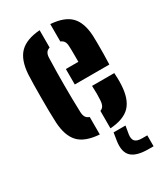

<svg xmlns="http://www.w3.org/2000/svg" viewBox="-198 -696 857 984"><g transform="rotate(-30 230.0 -204.5)"><path d="M40 -156.5Q38.5 -183.5 38 -222.2Q37.5 -261 37.5 -303.2Q37.5 -345.5 38.2 -382.5Q39 -419.5 40 -441.5Q45.5 -524.5 84 -563.5Q122.5 -602.5 203.5 -608.5V-506Q188.5 -501.5 181.8 -490.5Q175 -479.5 174.5 -461.5Q173 -415.5 172.5 -375.8Q172 -336 172 -298.8Q172 -261.5 172.5 -223.2Q173 -185 174.5 -142Q175 -122.5 181.8 -111.2Q188.5 -100 203.5 -95V8.5Q119 2.5 81.8 -37Q44.5 -76.5 40 -156.5ZM266.5 8.5V-94.5Q280 -99.5 286.2 -111Q292.5 -122.5 293.5 -143Q294.5 -158 294.8 -178.2Q295 -198.5 293.5 -227H425Q426 -218.5 426.5 -195.8Q427 -173 426 -156.5Q422 -75.5 385 -36.2Q348 3 266.5 8.5ZM220.5 -277.5V-369H294.5Q294.5 -389 294.5 -408Q294.5 -427 294.2 -441.2Q294 -455.5 293.5 -461.5Q293 -480 286.2 -490.2Q279.5 -500.5 266.5 -505.5V-608.5Q348 -602.5 385 -564.2Q422 -526 426 -446.5Q426.5 -435 426.8 -406.2Q427 -377.5 426.8 -342.5Q426.5 -307.5 425 -277.5ZM412 198.5H381.5Q311.5 198.5 282.5 170.8Q253.5 143 262.5 81.5L270 34.5H340.5L332.5 81.5Q328.5 109.5 340.2 121.8Q352 134 381.5 134H412Z"/></g></svg>

Font: Big Shoulders Stencil Text Thin ExtraBold
Style: Regular
Weight: 800
Version: Version 2.001